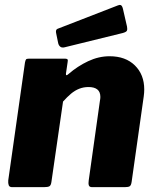

<svg xmlns="http://www.w3.org/2000/svg" viewBox="-20 -772 640 792"><path d="M30 0Q19 0 16 -8Q13 -16 14 -28L83 -514Q85 -524 87.5 -527Q90 -530 99 -530H249Q255 -530 258 -527.5Q261 -525 259 -516L252 -468Q251 -456 263 -467Q300 -499 343.5 -519.5Q387 -540 432 -540Q498 -540 536.5 -502Q575 -464 575 -403Q575 -396 574.5 -389.5Q574 -383 573 -375L523 -22Q521 -8 515.5 -4Q510 0 495 0H360Q349 0 346.5 -7.5Q344 -15 346 -28L392 -355Q393 -360 393.5 -364.5Q394 -369 394 -372Q394 -393 381.5 -403Q369 -413 345 -413Q325 -413 307 -406Q289 -399 273 -385.5Q257 -372 240 -353L192 -21Q190 -7 183.5 -3.5Q177 0 161 0H30ZM487 -736 504 -662Q506 -651 503.5 -645.5Q501 -640 487 -636L247 -577Q235 -574 228.5 -579.5Q222 -585 220 -594L212 -633Q208 -649 217 -653L467 -750Q474 -753 479 -750.5Q484 -748 487 -736Z"/></svg>

Font: Libre Franklin ExtraBold
Style: Italic
Weight: 800
Italic angle: -8°
Designer: Pablo Impallari, Rodrigo Fuenzalida, Nhung Nguyen
Foundry: Impallari Type
Version: Version 3.000